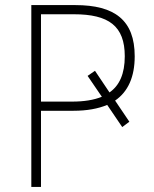

<svg xmlns="http://www.w3.org/2000/svg" viewBox="-20 -734 603 754"><path d="M103 0H141V-299H269C321 -299 365 -307 401 -322L460 -235L488 -256L432 -339C483 -374 509 -432 509 -513C509 -655 430 -714 276 -714H103ZM263 -335H141V-678H270C407 -678 470 -632 470 -513C470 -444 449 -398 410 -371L353 -456L324 -436L380 -354C348 -341 309 -335 263 -335Z"/></svg>

Font: Noto Sans Mono SemiCondensed ExtraLight
Style: Regular
Weight: 200
Width: 4
Designer: Monotype Design Team
Foundry: Monotype Imaging Inc.
Version: Version 2.014